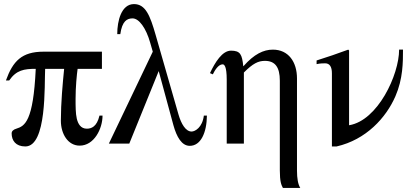

<svg xmlns="http://www.w3.org/2000/svg" viewBox="-20 -703 2005 940"><path d="M467 -137C454 -82 427 -73 405 -73C375 -73 362 -97 356 -122C350 -147 350 -184 350 -218C350 -278 356 -338 360 -366H479V-450H193C87 -450 43 -404 9 -309H25C60 -360 98 -366 155 -366C143 -107 101 -86 60 -73C46 -69 37 -61 37 -50C37 -15 57 14 104 14C210 14 197 -288 201 -366H294C287 -296 278 -199 278 -112C278 -47 313 10 370 10C441 10 482 -73 482 -137Z M978 -137C971 -79 935 -59 918 -59C889 -59 867 -97 854 -142L742 -532C715 -626 693 -683 636 -683C574 -683 554 -601 554 -536H569C578 -600 602 -613 629 -613C661 -613 695 -565 715 -495L728 -450L513 0H613L757 -355L829 -90C845 -32 870 11 909 11C963 11 992 -53 993 -137Z M1450 217C1439 199 1434 171 1434 132V-319C1434 -400 1392 -460 1316 -460C1270 -460 1224 -438 1172 -379H1171C1165 -436 1157 -455 1111 -455C1068 -455 1033 -398 1008 -345L1022 -339C1031 -358 1049 -388 1070 -388C1078 -388 1090 -379 1090 -313V0H1174V-348C1218 -392 1244 -405 1277 -405C1327 -405 1350 -374 1350 -308V131C1350 186 1357 202 1365 217Z M1934 -460C1934 -336 1829 -113 1690 -90H1689V-456L1685 -460C1633 -441 1582 -423 1530 -407V-389C1547 -393 1565 -393 1572 -393C1594 -393 1605 -376 1605 -344V14H1628C1772 -19 1870 -126 1916 -232C1953 -317 1953 -399 1953 -460Z"/></svg>

Font: XITS
Style: Regular
Weight: 400
Designer: MicroPress Inc., with final additions and corrections provided by Coen Hoffman, Elsevier (retired)
Version: Version 1.302